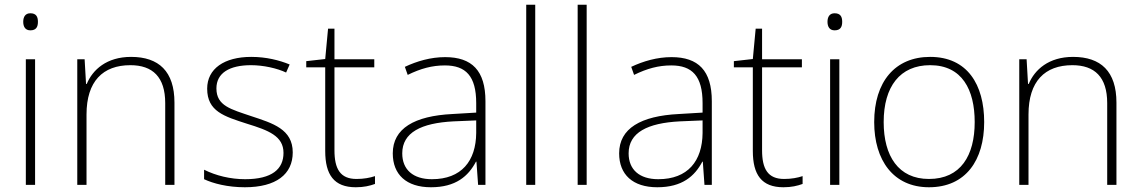

<svg xmlns="http://www.w3.org/2000/svg" viewBox="-20 -780 4813 810"><path d="M108 -724C87 -724 78 -709 78 -688C78 -667 87 -652 108 -652C133 -652 140 -667 140 -688C140 -709 133 -724 108 -724ZM128 -530H89V0H128Z M533 -540C430 -540 371 -486 346 -426H343L337 -530H306V0H345V-297C345 -437 414 -505 530 -505C624 -505 677 -455 677 -345V0H716V-347C716 -479 650 -540 533 -540Z M1215 -137C1215 -235 1131 -260 1040 -290C955 -319 893 -333 893 -407C893 -472 948 -505 1039 -505C1091 -505 1149 -492 1187 -474L1202 -508C1158 -526 1103 -540 1040 -540C926 -540 854 -490 854 -406C854 -310 926 -289 1022 -258C1113 -230 1176 -206 1176 -135C1176 -67 1128 -24 1014 -24C952 -24 891 -39 841 -64V-24C879 -6 940 10 1013 10C1145 10 1215 -45 1215 -137Z M1484 -25C1415 -25 1391 -68 1391 -146V-496H1559V-530H1391V-659H1364L1352 -531L1272 -522V-496H1352V-143C1352 -43 1389 10 1481 10C1515 10 1540 4 1562 -4V-37C1541 -30 1515 -25 1484 -25Z M1858 -539C1797 -539 1739 -522 1688 -498L1700 -464C1755 -491 1803 -504 1857 -504C1945 -504 1989 -459 1989 -345V-305L1889 -299C1728 -291 1637 -238 1637 -133C1637 -44 1694 10 1798 10C1903 10 1956 -37 1988 -98H1990L1997 0H2028V-353C2028 -482 1971 -539 1858 -539ZM1893 -268 1989 -272V-219C1988 -101 1927 -24 1802 -24C1723 -24 1677 -64 1677 -133C1677 -221 1757 -261 1893 -268Z M2238 0V-760H2200V0Z M2455 0V-760H2417V0Z M2813 -539C2752 -539 2694 -522 2643 -498L2655 -464C2710 -491 2758 -504 2812 -504C2900 -504 2944 -459 2944 -345V-305L2844 -299C2683 -291 2592 -238 2592 -133C2592 -44 2649 10 2753 10C2858 10 2911 -37 2943 -98H2945L2952 0H2983V-353C2983 -482 2926 -539 2813 -539ZM2848 -268 2944 -272V-219C2943 -101 2882 -24 2757 -24C2678 -24 2632 -64 2632 -133C2632 -221 2712 -261 2848 -268Z M3288 -25C3219 -25 3195 -68 3195 -146V-496H3363V-530H3195V-659H3168L3156 -531L3076 -522V-496H3156V-143C3156 -43 3193 10 3285 10C3319 10 3344 4 3366 -4V-37C3345 -30 3319 -25 3288 -25Z M3501 -724C3480 -724 3471 -709 3471 -688C3471 -667 3480 -652 3501 -652C3526 -652 3533 -667 3533 -688C3533 -709 3526 -724 3501 -724ZM3521 -530H3482V0H3521Z M4132 -265C4132 -423 4061 -540 3904 -540C3756 -540 3668 -435 3668 -265C3668 -104 3749 10 3899 10C4055 10 4132 -105 4132 -265ZM3708 -265C3708 -415 3777 -505 3904 -505C4039 -505 4092 -401 4092 -265C4092 -124 4033 -25 3899 -25C3770 -25 3708 -122 3708 -265Z M4507 -540C4404 -540 4345 -486 4320 -426H4317L4311 -530H4280V0H4319V-297C4319 -437 4388 -505 4504 -505C4598 -505 4651 -455 4651 -345V0H4690V-347C4690 -479 4624 -540 4507 -540Z"/></svg>

Font: Noto Sans Arabic ExtLt
Style: Regular
Weight: 200
Designer: Monotype Design Team, Nadine Chahine, Nizar Qandah and Khaled Hosny
Foundry: Monotype Imaging Inc.
Version: Version 2.012